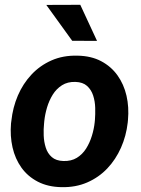

<svg xmlns="http://www.w3.org/2000/svg" viewBox="-20 -770 587 800"><path d="M25.9 -255.9 27.3 -266.1Q33.2 -322.3 54.4 -371.8Q75.7 -421.4 111.1 -459.2Q146.5 -497.1 194.6 -518.3Q242.7 -539.6 302.7 -538.1Q359.9 -537.1 401.4 -515.1Q442.9 -493.2 469.5 -456.1Q496.1 -418.9 507.1 -371.1Q518.1 -323.2 513.2 -270L512.2 -259.3Q505.9 -203.6 484.1 -154.5Q462.4 -105.5 427 -68.1Q391.6 -30.8 343.3 -9.8Q294.9 11.2 235.8 9.8Q179.7 8.8 137.7 -12.9Q95.7 -34.7 69.3 -71.5Q43 -108.4 32.2 -155.8Q21.5 -203.1 25.9 -255.9ZM164.6 -266.1 163.6 -255.4Q161.1 -231.9 162.1 -205.3Q163.1 -178.7 170.7 -154.8Q178.2 -130.9 195.8 -115.5Q213.4 -100.1 244.1 -99.1Q276.9 -98.1 300.3 -112.5Q323.7 -127 338.9 -151.1Q354 -175.3 362.8 -203.9Q371.6 -232.4 374.5 -259.8L375.5 -270Q377.4 -293.5 376.7 -320.6Q376 -347.7 368.2 -371.8Q360.4 -396 342.8 -411.9Q325.2 -427.7 294.4 -428.7Q261.7 -429.7 238.3 -414.8Q214.8 -399.9 199.7 -375.5Q184.6 -351.1 176 -322.3Q167.5 -293.5 164.6 -266.1ZM314.5 -750 384.3 -599.6 280.8 -600.1 172.9 -749.5Z"/></svg>

Font: Roboto
Style: Bold Italic
Weight: 700
Italic angle: -12°
Designer: Christian Robertson
Foundry: Google
Version: Version 3.0